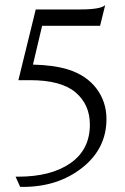

<svg xmlns="http://www.w3.org/2000/svg" viewBox="-20 -725 488 752"><path d="M145 -624 109 -472Q191 -470 246 -453Q319 -430 358 -378Q397 -326 397 -259Q397 -143 302 -68Q207 7 70 7H59L41 -33H51Q180 -33 256 -86Q332 -139 332 -237Q332 -316 275.5 -363.5Q219 -411 98 -411H52L120 -688H293Q375 -688 392 -705L372 -624Z"/></svg>

Font: Bellefair
Style: Regular
Weight: 400
Designer: Nick Shinn, Liron Lavi Turkenic
Foundry: Shinntype
Version: Version 1.003;PS 001.003;hotconv 1.0.88;makeotf.lib2.5.64775